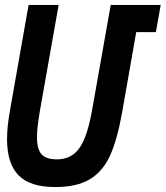

<svg xmlns="http://www.w3.org/2000/svg" viewBox="-20 -745 670 776"><path d="M8.5 -182Q8.5 -233.5 20.5 -299.5L95.5 -725H217L141 -295.5Q129.5 -229.5 129.5 -190.5Q129.5 -142 148 -121.5Q166.5 -101 209 -101Q249.5 -101 276.8 -121.5Q304 -142 322 -186Q340 -230 353 -304.5L427.5 -725H629.5L610 -615H530.5L473.5 -290.5Q454 -180.5 424.8 -116.2Q395.5 -52 343 -20.5Q290.5 11 203 11Q101.5 11 55 -36.5Q8.5 -84 8.5 -182Z"/></svg>

Font: JuliaMono
Style: Bold Italic
Weight: 700
Italic angle: -9°
Monospace: yes
Designer: cormullion
Foundry: corm
Version: Version 0.057; ttfautohint (v1.8.4)